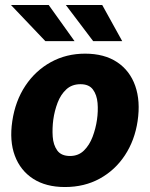

<svg xmlns="http://www.w3.org/2000/svg" viewBox="-20 -743 604 773"><path d="M241.5 10Q165 10 113.5 -23.2Q62 -56.5 39.8 -116Q17.5 -175.5 29.5 -255.5Q41.5 -336.5 82.2 -397.8Q123 -459 185 -493Q247 -527 322.5 -527Q400 -527 451.5 -492.8Q503 -458.5 524.5 -397.2Q546 -336 534 -255.5Q522.5 -178 483 -118Q443.5 -58 381.8 -24Q320 10 241.5 10ZM262 -115Q295.5 -115 317.8 -136.8Q340 -158.5 352.8 -192.2Q365.5 -226 370.5 -261Q375.5 -295.5 372.8 -328.2Q370 -361 354.2 -382.5Q338.5 -404 304 -404Q269.5 -404 247 -383.2Q224.5 -362.5 212 -329.8Q199.5 -297 194.5 -261Q190 -227 192.2 -193.2Q194.5 -159.5 210.5 -137.2Q226.5 -115 262 -115ZM391.5 -723 472 -577.5H355L245 -723ZM176 -723 280 -577.5H162.5L24 -723Z"/></svg>

Font: Public Sans ExtraBold
Style: Italic
Weight: 800
Italic angle: -8°
Designer: The Public Sans project authors (U.S. Web Design System). Libre Franklin designed by Pablo Impallari and Rodrigo Fuenzal
Version: Version 1.007; ttfautohint (v1.8.1) -l 8 -r 50 -G 200 -x 14 